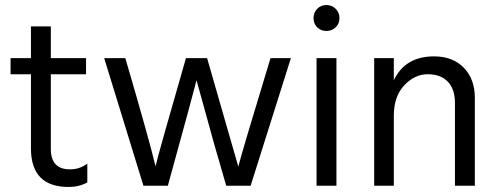

<svg xmlns="http://www.w3.org/2000/svg" viewBox="-20 -738 1974 763"><path d="M253 5Q103 5 103 -148V-443H22V-507H103V-633H182V-507H322V-443H182V-146Q182 -65 258 -65Q297 -65 327 -88V-13Q294 5 253 5Z M647 0H550L394 -507H478Q577 -169 598 -77Q609 -126 719 -507H803L927 -76Q940 -129 1055 -507H1136L976 0H879L831 -166L761 -419Q749 -370 647 0Z M1314 -703Q1329 -688 1329 -666Q1329 -644 1314 -629.5Q1299 -615 1277 -615Q1255 -615 1240.5 -629.5Q1226 -644 1226 -666Q1226 -688 1240.5 -703Q1255 -718 1277 -718Q1299 -718 1314 -703ZM1317 0H1238V-507H1317Z M1867 0H1788V-328Q1788 -384 1759.5 -413.5Q1731 -443 1679.5 -443Q1628 -443 1586.5 -399Q1545 -355 1545 -277V0H1467V-507H1545V-419Q1590 -514 1705 -514Q1779 -514 1823 -469Q1867 -424 1867 -349Z"/></svg>

Font: Hind Vadodara
Style: Regular
Weight: 400
Designer: Hitesh Malaviya
Foundry: Indian Type Foundry
Version: Version 0.702;PS 1.0;hotconv 1.0.81;makeotf.lib2.5.63406